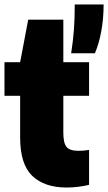

<svg xmlns="http://www.w3.org/2000/svg" viewBox="-20 -828 483 858"><path d="M278 10Q178.5 10 124.2 -42Q70 -94 70 -213V-400H0V-550H70L106 -740H263V-550H378V-400H263V-235Q263 -188.5 277.5 -171.2Q292 -154 331 -154Q341.5 -154 352.8 -155Q364 -156 378 -158V-2Q358 3 331.2 6.5Q304.5 10 278 10ZM298 -590Q307 -648 310.5 -697.2Q314 -746.5 314 -808H443Q443 -744.5 432.5 -688Q422 -631.5 404 -590Z"/></svg>

Font: Encode Sans Condensed Condensed Black
Style: Regular
Weight: 900
Width: 3
Designer: Multiple Designers
Foundry: Impallari Type
Version: Version 3.000; ttfautohint (v1.8.3) -l 8 -r 50 -G 200 -x 14 